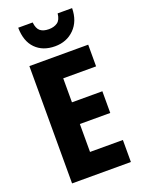

<svg xmlns="http://www.w3.org/2000/svg" viewBox="-173 -1020 816 1098"><g transform="rotate(-20 235.5 -471.0)"><path d="M426 0H68V-714H426V-582H226V-436H411V-304H226V-134H426ZM411 -942Q410 -863 363.5 -816.5Q317 -770 246 -770Q172 -770 128 -814.5Q84 -859 83 -942H171Q175 -904 193.5 -889Q212 -874 246 -874Q277 -874 298 -888.5Q319 -903 323 -942Z"/></g></svg>

Font: Noto Sans Condensed ExtraBold
Style: Regular
Weight: 800
Width: 3
Designer: Monotype Design Team
Foundry: Monotype Imaging Inc.
Version: Version 2.013; ttfautohint (v1.8.4.7-5d5b)